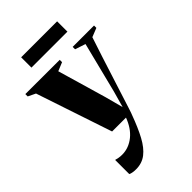

<svg xmlns="http://www.w3.org/2000/svg" viewBox="-286 -759 1100 1100"><g transform="rotate(-45 264.0 -209.0)"><path d="M130 250.5Q114.5 250.5 101.8 248.2Q89 246 82.5 242V127.5Q92.5 130.5 105.5 132.8Q118.5 135 132 135Q160 135 185 125.5Q210 116 231.5 98.5Q253 81 269.8 56Q286.5 31 298 0H185.5L31 -462L-14.5 -484V-503L263.5 -502.5V-483.5L211.5 -462L298 -165L327 -56L355 -156L432 -462L368.5 -483V-502.5H541.5V-483.5L487.5 -462Q468.5 -405.5 448.2 -342.5Q428 -279.5 408.8 -219.2Q389.5 -159 373.5 -108.8Q357.5 -58.5 347 -25.8Q336.5 7 333.5 13Q305 91 276.5 143.8Q248 196.5 213 223.5Q178 250.5 130 250.5ZM409 -669V-585.5H117.5V-669Z"/></g></svg>

Font: Merriweather 144pt ExtraBold
Style: Regular
Weight: 800
Version: Version 2.100